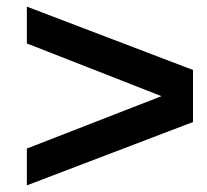

<svg xmlns="http://www.w3.org/2000/svg" viewBox="-20 -620 624 579"><path d="M562 -252 61 -61V-172L467 -330L61 -489V-600L562 -409Z"/></svg>

Font: Libra Sans
Style: Bold Italic
Weight: 700
Italic angle: -12°
Foundry: Context Ltd
Version: Version 1.002